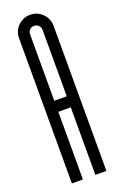

<svg xmlns="http://www.w3.org/2000/svg" viewBox="-142 -757 495 797"><g transform="rotate(-20 105.5 -358.5)"><path d="M132.9 -641Q132.9 -652.6 124.7 -660.6Q116.6 -668.5 105.4 -668.5Q93.7 -668.5 85.8 -660.6Q77.9 -652.6 77.9 -641V-347.4H132.9ZM181.6 0H132.9V-298.6H77.9V0H29.2Q29.2 0 29.2 -641Q29.2 -672.6 51.4 -694.9Q73.7 -717.2 105.4 -717.2Q137 -717.2 159.3 -694.9Q181.6 -672.6 181.6 -641Z"/></g></svg>

Font: Marapfhont
Style: Book
Weight: 400
Version: Version 0.15